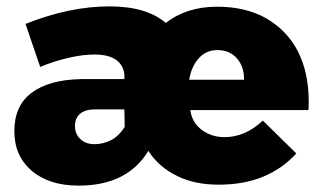

<svg xmlns="http://www.w3.org/2000/svg" viewBox="-20 -572 1016 602"><path d="M615 -163C595 -177 583 -196 578 -219L577 -227H947C948 -233 948 -242 948 -253C948 -313 937 -366 914 -411C891 -456 857 -490 814 -515C771 -539 720 -551 661 -551C597 -551 543 -534 500 -500C459 -535 400 -552 323 -552C240 -552 153 -534 60 -497L106 -362C136 -375 166 -384 196 -391C226 -398 253 -401 276 -401C305 -401 327 -396 343 -385C359 -374 368 -358 370 -338V-324H236C167 -323 115 -308 79 -281C43 -254 25 -214 25 -161C25 -109 43 -68 79 -37C115 -6 164 10 226 10C277 10 322 1 359 -18C396 -37 424 -64 445 -99C467 -65 497 -39 534 -21C571 -2 615 7 666 7C717 7 764 -1 805 -18C846 -35 880 -59 909 -91L804 -194C767 -159 727 -142 684 -142C658 -142 635 -149 615 -163ZM723 -389C738 -371 746 -349 745 -322H573C578 -350 588 -373 604 -390C619 -407 639 -415 662 -415C687 -415 708 -406 723 -389ZM232 -216C243 -225 258 -229 278 -229H370L371 -174C360 -157 347 -143 331 -134C314 -125 296 -120 277 -120C258 -120 243 -125 232 -136C221 -146 215 -160 215 -177C215 -194 221 -207 232 -216Z"/></svg>

Font: Argentum Sans ExtraBold
Style: Regular
Weight: 800
Designer: Julieta Ulanovsky
Foundry: Julieta Ulanovsky
Version: Version 5.001;February 15, 2019;FontCreator 11.5.0.2425 64-b